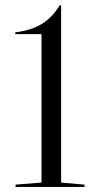

<svg xmlns="http://www.w3.org/2000/svg" viewBox="-20 -734 384 754"><path d="M143 -600H40V-607Q104 -615 145 -640.5Q186 -666 215 -714L220 -712V-17L312 -9V0H41V-9L143 -17Z"/></svg>

Font: Libre Caslon Display
Style: Regular
Weight: 400
Designer: Pablo Impallari, Rodrigo Fuenzalida
Foundry: Pablo Impallari, Rodrigo Fuenzalida
Version: Version 1.002; ttfautohint (v1.5)